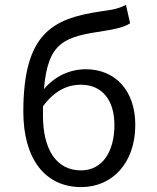

<svg xmlns="http://www.w3.org/2000/svg" viewBox="-20 -750 640 782"><path d="M311 12C437 12 531 -86 531 -241C531 -383 448 -468 329 -468C266 -468 203 -440 159 -387C175 -582 245 -600 403 -624C447 -631 483 -638 510 -655L493 -730C462 -715 445 -711 386 -703C197 -674 75 -617 75 -295C75 -105 162 12 311 12ZM310 -56C207 -56 155 -145 155 -279V-317C204 -384 259 -405 309 -405C397 -405 446 -341 446 -241C446 -131 396 -56 310 -56Z"/></svg>

Font: Hasklig
Style: Regular
Weight: 400
Monospace: yes
Designer: Paul D. Hunt, Teo Tuominen
Foundry: Adobe Systems Incorporated
Version: Version 2.030;PS 1.0;hotconv 16.6.51;makeotf.lib2.5.65220